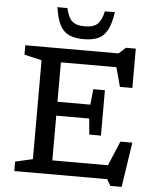

<svg xmlns="http://www.w3.org/2000/svg" viewBox="-63 -987 869 1075"><g transform="rotate(5 372.0 -449.5)"><path d="M55 0V-53L153 -75.5V-631.5L55 -654V-707H579L617.5 -742H673V-521H603L574 -629H262V-407.5H447L455.5 -495H521V-240H455.5L447 -329.5H262V-78H574.5L632.5 -216H699.5L661.5 36H598L577 0ZM377 -841.5Q424 -841.5 447 -861.2Q470 -881 482.5 -935H538.5Q529 -870.5 510 -834.5Q491 -798.5 458.8 -784Q426.5 -769.5 377 -769.5Q328 -769.5 295.5 -784Q263 -798.5 244 -834.5Q225 -870.5 215.5 -935H271.5Q284 -881 307 -861.2Q330 -841.5 377 -841.5Z"/></g></svg>

Font: Newsreader 6pt
Style: Regular
Weight: 400
Designer: Hugues Gentile
Foundry: Production Type
Version: Version 1.003; ttfautohint (v1.8.3)